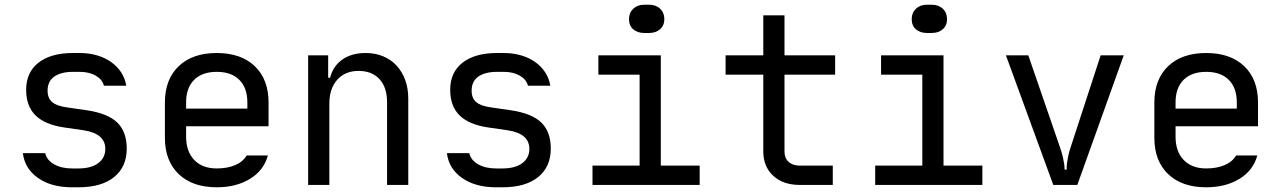

<svg xmlns="http://www.w3.org/2000/svg" viewBox="-20 -785 5440 815"><path d="M285 10Q198 10 141.5 -29.5Q85 -69 77 -135H172Q178 -106 209 -88Q240 -70 285 -70H313Q367 -70 397 -92.5Q427 -115 427 -153Q427 -218 335 -232L252 -244Q171 -256 131 -295Q91 -334 91 -404Q91 -478 143.5 -519Q196 -560 290 -560H318Q358 -560 392 -550Q426 -540 452 -521.5Q478 -503 494.5 -477.5Q511 -452 516 -421H421Q415 -447 387 -463.5Q359 -480 318 -480H290Q239 -480 210.5 -460Q182 -440 182 -400Q182 -368 201.5 -351.5Q221 -335 265 -329L348 -317Q437 -304 477.5 -265Q518 -226 518 -154Q518 -77 464.5 -33.5Q411 10 313 10Z M900 10Q797 10 738.5 -46Q680 -102 680 -200V-350Q680 -448 738.5 -504Q797 -560 900 -560Q1003 -560 1061.5 -504Q1120 -448 1120 -350V-249H770V-205Q770 -142 804.5 -106Q839 -70 900 -70Q945 -70 978 -84Q1011 -98 1027 -125H1117Q1100 -62 1041.5 -26Q983 10 900 10ZM1030 -324V-350Q1030 -412 996 -446Q962 -480 900 -480Q838 -480 804 -446Q770 -412 770 -350V-324Z M1288 0V-550H1373V-455H1381Q1394 -505 1433.5 -532.5Q1473 -560 1532 -560Q1573 -560 1606.5 -546Q1640 -532 1663.5 -506.5Q1687 -481 1700 -445.5Q1713 -410 1713 -366V0H1623V-351Q1623 -414 1591 -449Q1559 -484 1502 -484Q1445 -484 1411.5 -446.5Q1378 -409 1378 -345V0Z M2085 10Q1998 10 1941.5 -29.5Q1885 -69 1877 -135H1972Q1978 -106 2009 -88Q2040 -70 2085 -70H2113Q2167 -70 2197 -92.5Q2227 -115 2227 -153Q2227 -218 2135 -232L2052 -244Q1971 -256 1931 -295Q1891 -334 1891 -404Q1891 -478 1943.5 -519Q1996 -560 2090 -560H2118Q2158 -560 2192 -550Q2226 -540 2252 -521.5Q2278 -503 2294.5 -477.5Q2311 -452 2316 -421H2221Q2215 -447 2187 -463.5Q2159 -480 2118 -480H2090Q2039 -480 2010.5 -460Q1982 -440 1982 -400Q1982 -368 2001.5 -351.5Q2021 -335 2065 -329L2148 -317Q2237 -304 2277.5 -265Q2318 -226 2318 -154Q2318 -77 2264.5 -33.5Q2211 10 2113 10Z M2495 0V-82H2695V-468H2520V-550H2785V-82H2950V0ZM2715 -765H2735Q2764 -765 2782 -748Q2800 -731 2800 -704Q2800 -677 2782 -661Q2764 -645 2735 -645H2715Q2686 -645 2668 -660.5Q2650 -676 2650 -704Q2650 -731 2668 -748Q2686 -765 2715 -765Z M3060 -550H3220V-720H3310V-550H3525V-468H3310V-142Q3310 -114 3327.5 -98Q3345 -82 3375 -82H3515V0H3375Q3304 0 3262 -39Q3220 -78 3220 -142V-468H3060Z M3695 0V-82H3895V-468H3720V-550H3985V-82H4150V0ZM3915 -765H3935Q3964 -765 3982 -748Q4000 -731 4000 -704Q4000 -677 3982 -661Q3964 -645 3935 -645H3915Q3886 -645 3868 -660.5Q3850 -676 3850 -704Q3850 -731 3868 -748Q3886 -765 3915 -765Z M4250 -550H4345L4479 -161Q4487 -138 4491 -120.5Q4495 -103 4497 -91Q4499 -76 4499 -65H4508Q4507 -76 4509 -91Q4511 -103 4514 -120.5Q4517 -138 4525 -161L4652 -550H4750L4553 0H4451Z M5100 10Q4997 10 4938.5 -46Q4880 -102 4880 -200V-350Q4880 -448 4938.5 -504Q4997 -560 5100 -560Q5203 -560 5261.5 -504Q5320 -448 5320 -350V-249H4970V-205Q4970 -142 5004.5 -106Q5039 -70 5100 -70Q5145 -70 5178 -84Q5211 -98 5227 -125H5317Q5300 -62 5241.5 -26Q5183 10 5100 10ZM5230 -324V-350Q5230 -412 5196 -446Q5162 -480 5100 -480Q5038 -480 5004 -446Q4970 -412 4970 -350V-324Z"/></svg>

Font: JetBrainsMono NF
Style: Regular
Weight: 400
Monospace: yes
Designer: Philipp Nurullin, Konstantin Bulenkov
Foundry: JetBrains
Version: Version 1.0.2; ttfautohint (v1.8.3)